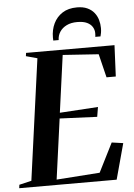

<svg xmlns="http://www.w3.org/2000/svg" viewBox="-81 -1017 742 1063"><g transform="rotate(-5 290.0 -485.0)"><path d="M-18 0 -15.5 -19 52.5 -35 145 -708 82.5 -725 85 -743H576.5L568.5 -569.5H517L485 -700.5L286 -714L242.5 -396.5L455.5 -410L446.5 -356L238.5 -365L192.5 -29.5L433 -46.5L514 -207.5L577.5 -198.5L523.5 0ZM387.5 -969.5Q421 -969.5 444.5 -958.8Q468 -948 482.5 -930Q497 -912 503.5 -889.5Q510 -867 510 -844Q510 -828.5 508 -817.8Q506 -807 503.5 -798H474.5Q475 -801 475.5 -805.2Q476 -809.5 476 -818.5Q476 -837 466.2 -853Q456.5 -869 436 -878.8Q415.5 -888.5 381.5 -888.5Q347.5 -888.5 323 -876.5Q298.5 -864.5 285 -844Q271.5 -823.5 271 -798H241Q241 -802.5 240.8 -805.8Q240.5 -809 240.5 -815Q240.5 -857.5 257.2 -892.5Q274 -927.5 306.5 -948.5Q339 -969.5 387.5 -969.5Z"/></g></svg>

Font: Merriweather 144pt SemiBold
Style: Italic
Weight: 600
Italic angle: -7.8°
Version: Version 2.101